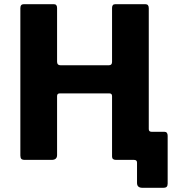

<svg xmlns="http://www.w3.org/2000/svg" viewBox="-20 -762 866 915"><path d="M659 133Q633 133 633 110V13Q633 0 619 0H558L689 -147Q689 -134 702 -134H763Q779 -134 779 -115V113Q779 123 774.5 128Q770 133 757 133ZM501 -317H265Q252 -317 252 -304V-23Q252 0 226 0H99Q86 0 81.5 -5Q77 -10 77 -21V-723Q77 -742 93 -742H237Q252 -742 252 -724V-468Q252 -451 268 -451H499Q514 -451 514 -467V-724Q514 -742 529 -742H673Q689 -742 689 -723V-19Q689 0 673 0H533Q514 0 514 -16V-304Q514 -317 501 -317Z"/></svg>

Font: Libre Franklin
Style: Bold
Weight: 700
Designer: Pablo Impallari, Rodrigo Fuenzalida, Nhung Nguyen
Foundry: Impallari Type
Version: Version 3.000